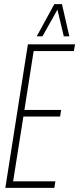

<svg xmlns="http://www.w3.org/2000/svg" viewBox="-20 -916 386 936"><path d="M6 0 116 -700H346L340 -667H144L99 -380H278L273 -348H94L44 -32H250L245 0ZM159 -739 245 -896H282L318 -739H291L260 -869L187 -739Z"/></svg>

Font: Georama Condensed ExtraLight
Style: Italic
Weight: 200
Width: 3
Italic angle: -9°
Designer: Jean-Baptiste Levee
Foundry: Production Type
Version: Version 1.000